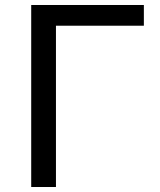

<svg xmlns="http://www.w3.org/2000/svg" viewBox="-20 -749 642 769"><path d="M204.1 0V-646H556.2V-729H105V0Z"/></svg>

Font: Hack Dev
Style: Regular
Weight: 400
Designer: Christopher Simpkins
Foundry: Christopher Simpkins
Version: Version 2.0315